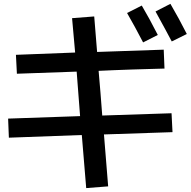

<svg xmlns="http://www.w3.org/2000/svg" viewBox="-20 -880 977 982"><path d="M629.9 -813.5 705.1 -851.6Q741.2 -791 787.1 -701.2L711.9 -663.1Q669.9 -744.1 629.9 -813.5ZM775.4 -821.3 851.6 -860.4Q895.5 -785.2 935.5 -706.1L858.4 -668Q834 -714.8 775.4 -821.3ZM348.6 -787.1 461.9 -795.9 476.6 -614.3 817.4 -626 821.3 -529.3Q806.6 -529.3 750.5 -527.3Q694.3 -525.4 652.3 -524.4Q617.2 -523.4 560.5 -521Q503.9 -518.6 484.4 -517.6Q489.3 -458 494.1 -403.3Q500 -326.2 502.9 -289.1L857.4 -300.8L862.3 -204.1L511.7 -192.4L533.2 73.2L420.9 82L398.4 -189.5L25.4 -175.8L21.5 -273.4L389.6 -286.1L372.1 -513.7L66.4 -502.9L61.5 -599.6L364.3 -611.3Z"/></svg>

Font: RobotoJAA
Style: Medium
Weight: 500
Version: Version 2.05; 2016-11-05